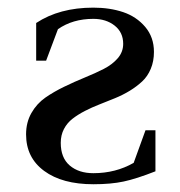

<svg xmlns="http://www.w3.org/2000/svg" viewBox="-20 -472 470 500"><path d="M384.8 -25.9Q335 -6.3 302 0.7Q269 7.8 223.1 7.8Q142.1 7.8 95 -26.9Q47.9 -61.5 47.9 -122.1Q47.9 -153.3 61.8 -177.7Q75.7 -202.1 98.1 -217.8Q120.6 -233.4 147.5 -246.3Q174.3 -259.3 201.2 -270.3Q228 -281.2 250.5 -292.7Q272.9 -304.2 286.9 -320.6Q300.8 -336.9 300.8 -357.9Q300.8 -387.7 278.6 -405.3Q256.3 -422.9 223.1 -422.9Q169.4 -422.9 130.9 -396L100.1 -314H74.2V-412.1Q134.8 -452.1 223.1 -452.1Q266.1 -452.1 300.8 -440.4Q335.4 -428.7 358.2 -401.9Q380.9 -375 380.9 -336.9Q380.9 -312.5 372.6 -292.7Q364.3 -272.9 350.1 -259.8Q335.9 -246.6 317.9 -235.6Q299.8 -224.6 279.5 -216.3Q259.3 -208 239.3 -200.2Q219.2 -192.4 201.2 -183.1Q183.1 -173.8 168.9 -162.8Q154.8 -151.9 146.5 -136Q138.2 -120.1 138.2 -100.1Q138.2 -61 161.6 -41Q185.1 -21 223.1 -21Q281.2 -21 328.1 -47.9L358.9 -132.8H384.8Z"/></svg>

Font: Dihjauti S
Style: Bold
Weight: 700
Designer: T. Christopher White
Version: Version 3.0.0